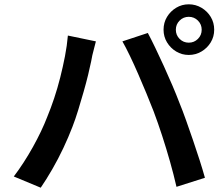

<svg xmlns="http://www.w3.org/2000/svg" viewBox="-20 -851 1040 891"><path d="M796 -713Q796 -688 813.5 -670.5Q831 -653 856 -653Q881 -653 898.5 -670.5Q916 -688 916 -713Q916 -738 898.5 -755.5Q881 -773 856 -773Q831 -773 813.5 -755.5Q796 -738 796 -713ZM739 -713Q739 -746 755 -772.5Q771 -799 797.5 -815Q824 -831 856 -831Q888 -831 915 -815Q942 -799 958 -772.5Q974 -746 974 -713Q974 -681 958 -654.5Q942 -628 915 -612Q888 -596 856 -596Q824 -596 797.5 -612Q771 -628 755 -654.5Q739 -681 739 -713ZM199 -308Q216 -349 231.5 -395.5Q247 -442 259.5 -491.5Q272 -541 281.5 -590Q291 -639 295 -686L425 -659Q422 -645 417 -628Q412 -611 408.5 -594.5Q405 -578 403 -566Q398 -541 389 -504Q380 -467 368 -425Q356 -383 343 -340.5Q330 -298 316 -262Q298 -215 274 -164Q250 -113 222.5 -65.5Q195 -18 169 20L44 -32Q91 -94 132.5 -168.5Q174 -243 199 -308ZM693 -334Q678 -373 659.5 -417.5Q641 -462 621.5 -507Q602 -552 583 -591.5Q564 -631 548 -659L666 -698Q681 -670 700.5 -629.5Q720 -589 740.5 -544Q761 -499 780 -454.5Q799 -410 813 -373Q827 -339 843 -294Q859 -249 875.5 -201Q892 -153 906.5 -107.5Q921 -62 931 -26L799 16Q786 -41 769 -101Q752 -161 732.5 -221Q713 -281 693 -334Z"/></svg>

Font: Noto Sans SC Thin SemiBold
Style: Regular
Weight: 600
Version: Version 2.004-H2;hotconv 1.0.118;makeotfexe 2.5.65603